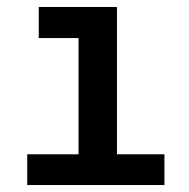

<svg xmlns="http://www.w3.org/2000/svg" viewBox="-20 -546 540 550"><path d="M315 -526V-104H451V-16H58V-104H205V-437H91V-526Z"/></svg>

Font: D2Coding
Style: Bold
Weight: 700
Monospace: yes
Designer: Yong-Rak Park; Jeong-Hwan Yoon; Sang-Min Lee;
Foundry: NHN Corporation
Version: Version 1.3.2; Build 20180524